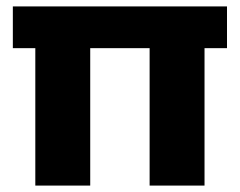

<svg xmlns="http://www.w3.org/2000/svg" viewBox="-20 -578 747 598"><path d="M687 -558V-428H617V0H446V-428H261V0H90V-428H20V-558Z"/></svg>

Font: Fz Poppins
Style: Bold
Weight: 700
Designer: Ninad Kale (Devanagari), Jonny Pinhorn (Latin)
Foundry: Indian Type Foundry
Version: Vit hóa bi Vntype.Com & FontZin.Com